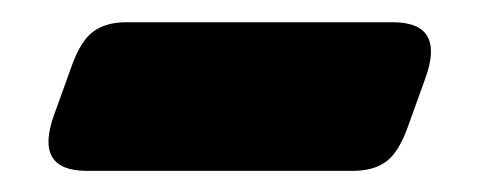

<svg xmlns="http://www.w3.org/2000/svg" viewBox="-20 -364 442 177"><path d="M342 -343.5Q391 -343.5 372 -291.5L356.5 -248.5Q348 -224 336.2 -215.2Q324.5 -206.5 305.5 -206.5H60Q11 -206.5 30 -258.5L45.5 -301.5Q54 -326 65.8 -334.8Q77.5 -343.5 96.5 -343.5Z"/></svg>

Font: Fraunces SuperSoft
Style: Regular
Weight: 900
Version: Version 1.000;[b76b70a41]